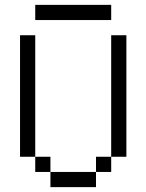

<svg xmlns="http://www.w3.org/2000/svg" viewBox="-20 -770 602 790"><path d="M62.5 -625V-125H125V-625ZM125 -62.5H187.5V-125H125ZM125 -687.5H437.5V-750H125ZM187.5 0H375V-62.5H187.5ZM375 -62.5H437.5V-125H375ZM437.5 -125H500V-625H437.5Z"/></svg>

Font: ChillMoonMono
Style: Regular
Weight: 400
Designer: Warren2060
Foundry: ChillType
Version: Version 1.000;Glyphs 3.1.1 (3135)